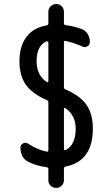

<svg xmlns="http://www.w3.org/2000/svg" viewBox="-20 -835 540 940"><path d="M208 -632.8Q159.2 -611.3 159.2 -535.2Q159.2 -465.8 210 -432.6Q211.9 -431.6 214.4 -433.1Q216.8 -434.6 216.8 -438.5V-627Q216.8 -629.9 213.9 -631.8Q210.9 -633.8 208 -632.8ZM350.6 -205.1Q350.6 -271.5 299.8 -305.7Q297.9 -307.6 295.4 -306.2Q293 -304.7 293 -301.8V-106.4Q293 -103.5 294.9 -101.1Q296.9 -98.6 299.8 -99.6Q350.6 -124 350.6 -205.1ZM210 -344.7Q137.7 -376 106.4 -420.4Q75.2 -464.8 75.2 -535.2Q75.2 -609.4 109.9 -654.8Q144.5 -700.2 209 -710.9Q216.8 -712.9 216.8 -720.7V-777.3Q216.8 -793 228 -804.2Q239.3 -815.4 255.4 -815.4Q271.5 -815.4 282.2 -804.2Q293 -793 293 -777.3V-720.7Q293 -713.9 300.8 -711.9Q336.9 -708 378.9 -693.4Q397.5 -686.5 408.7 -669.4Q419.9 -652.3 419.9 -629.9Q419.9 -615.2 407.2 -607.9Q394.5 -600.6 380.9 -608.4Q346.7 -624 300.8 -634.8Q293 -636.7 293 -628.9V-408.2Q293 -400.4 299.8 -397.5Q373 -366.2 403.8 -321.3Q434.6 -276.4 434.6 -205.1Q434.6 -45.9 300.8 -19.5Q293 -17.6 293 -9.8V46.9Q293 62.5 282.2 73.7Q271.5 85 255.4 85Q239.3 85 228 74.2Q216.8 63.5 216.8 46.9V-7.8Q216.8 -14.6 208 -16.6Q160.2 -22.5 122.1 -41Q80.1 -60.5 80.1 -112.3Q80.1 -126 92.8 -132.8Q105.5 -139.6 117.2 -131.8Q164.1 -101.6 208 -92.8Q216.8 -90.8 216.8 -99.6V-334Q216.8 -341.8 210 -344.7Z"/></svg>

Font: Rounded Mgen+ 2m regular
Style: Regular
Weight: 400
Designer: [Source Han Sans]
Ryoko NISHIZUKA  (kana & ideographs); Paul D. Hunt (Latin, Greek & Cyrillic); Wenlong ZHANG  (bopomofo
Version: Version 1.059.20150602